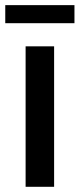

<svg xmlns="http://www.w3.org/2000/svg" viewBox="-28 -717 306 737"><path d="M179.7 0Q179.7 -134.8 179.7 -539.1Q152.3 -539.1 70.3 -539.1Q70.3 -404.3 70.3 0Q97.7 0 179.7 0ZM257.8 -627.9Q257.8 -645.5 257.8 -697.3Q191.4 -697.3 -7.8 -697.3Q-7.8 -679.7 -7.8 -627.9Q39.1 -627.9 179.7 -627.9Q199.2 -627.9 257.8 -627.9Z"/></svg>

Font: DaxlinePro-Medium
Style: Medium
Weight: 400
Designer: Hans Reichel
Version: Version 7.502; 2006